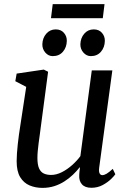

<svg xmlns="http://www.w3.org/2000/svg" viewBox="-20 -904 626 934"><path d="M186.5 10Q152.5 10 124 -2Q95.5 -14 78.2 -42.2Q61 -70.5 61 -120Q61 -137.5 62.5 -158.5Q64 -179.5 66.5 -202.8Q69 -226 72.2 -249.2Q75.5 -272.5 79 -294.5L107.5 -481.5L54.5 -509L61 -546L193 -565.5L214 -555L179 -290.5Q176.5 -269 173.5 -248.5Q170.5 -228 168 -208.5Q165.5 -189 163.8 -170.8Q162 -152.5 162 -136Q162 -103 170 -85Q178 -67 193 -60Q208 -53 228.5 -53Q254.5 -53 281 -66.5Q307.5 -80 331 -101Q354.5 -122 371 -144.5L426.5 -561.5H526.5L462.5 -88.5Q460 -69.5 464.5 -60.8Q469 -52 477.5 -52Q487 -52 498.8 -59Q510.5 -66 528.5 -82.5L541 -56.5Q537 -49.5 520.8 -33.5Q504.5 -17.5 479.8 -4Q455 9.5 424.5 9.5Q393.5 9.5 378.5 -7.5Q363.5 -24.5 365.5 -52.5Q365.5 -54.5 365.8 -58.5Q366 -62.5 366.5 -67.8Q367 -73 367.8 -78.8Q368.5 -84.5 369 -89L367.5 -90Q353 -71.5 334.5 -53.8Q316 -36 293.2 -21.5Q270.5 -7 244 1.5Q217.5 10 186.5 10ZM236.5 -631Q215.5 -631 200.5 -648.2Q185.5 -665.5 186 -689Q187 -719.5 205.2 -740.2Q223.5 -761 251 -761Q276.5 -761 291 -744.2Q305.5 -727.5 305 -705Q304.5 -674 286.2 -652.5Q268 -631 236.5 -631ZM422 -631Q401 -631 385.8 -648.2Q370.5 -665.5 371 -689Q372 -719.5 390 -740.2Q408 -761 436 -761Q461.5 -761 476 -744.2Q490.5 -727.5 490 -705Q489.5 -674 471.2 -652.5Q453 -631 422 -631ZM236.5 -884H488.5L480 -815.5H228Z"/></svg>

Font: Merriweather 20pt
Style: Italic
Weight: 400
Italic angle: -7.8°
Version: Version 2.101